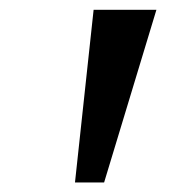

<svg xmlns="http://www.w3.org/2000/svg" viewBox="-20 -852 372 402"><path d="M307.5 -831.5 198 -470H137L176 -831.5Z"/></svg>

Font: Merriweather Light 18pt
Style: Bold Italic
Weight: 700
Italic angle: -7.8°
Version: Version 2.101